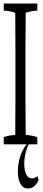

<svg xmlns="http://www.w3.org/2000/svg" viewBox="-20 -823 242 1082"><path d="M190.4 -803.2Q190.4 -788.1 190.4 -763.2Q157.7 -761.7 125 -751Q123.5 -629.4 123.5 -561.5Q123.5 -412.1 123.5 -252.9Q123.5 -185.5 125 -62.5Q157.7 -61 190.4 -50.3Q190.4 -35.2 190.4 -9.8H1Q1 -34.7 1 -50.3Q33.7 -61.5 65.9 -62.5Q66.4 -102.1 66.9 -251Q66.9 -411.1 66.9 -560.5Q66.9 -635.7 65.9 -751Q33.7 -762.2 1 -763.2Q1 -788.1 1 -803.2ZM134.8 239.3Q110.8 239.3 96.2 214.4Q80.6 188.5 80.6 145Q80.6 106.9 89.8 72.8Q99.1 38.6 115.2 11.5Q131.3 -15.6 149.9 -31.7H156.7Q138.7 -8.8 128.4 23.9Q116.7 62.5 116.7 100.1Q116.7 137.7 127.9 159.7Q140.1 182.6 159.2 182.6Q169.4 182.6 178.2 178.2Q184.1 175.3 191.4 169.9L197.3 191.4Q185.1 218.3 169.9 228.8Q154.8 239.3 134.8 239.3Z"/></svg>

Font: Scarab Serif
Style: Condensed-Light
Weight: 300
Designer: John Roberts
Foundry: Scarab
Version: 1.0